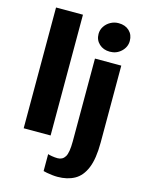

<svg xmlns="http://www.w3.org/2000/svg" viewBox="-152 -909 949 1247"><g transform="rotate(15 323.0 -285.5)"><path d="M67 0V-812H248V0ZM264 235V121Q270 124 290.8 127.5Q311.5 131 330 131Q363 131 380 103.2Q397 75.5 397 -1V-557H574V-40Q574 69 548 132Q522 195 474 221.5Q426 248 360 248Q343.5 248 324 245.8Q304.5 243.5 288 240.5Q271.5 237.5 264 235ZM478 -625Q434.5 -625 406.2 -651.2Q378 -677.5 378 -718Q378 -745.5 393 -768.5Q408 -791.5 432.8 -805.2Q457.5 -819 487 -819Q531.5 -819 558.8 -793.2Q586 -767.5 586 -726Q586 -685 554.5 -655Q523 -625 478 -625Z"/></g></svg>

Font: Koeln Type Sans ExtraBold
Style: Regular
Weight: 800
Designer: Eben Sorkin
Foundry: Eben Sorkin
Version: Version 2.001